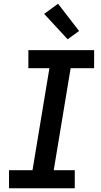

<svg xmlns="http://www.w3.org/2000/svg" viewBox="-20 -1002 540 1022"><path d="M28 0V-96H153L243 -639H131V-735H481V-639H356L266 -96H378V0ZM340 -793 215 -928 289 -982 401 -837Z"/></svg>

Font: Iosevka SS04
Style: Bold Italic
Weight: 700
Italic angle: -9°
Monospace: yes
Designer: Belleve Invis
Foundry: Belleve Invis
Version: Version 19.0.0; ttfautohint (v1.8.4)